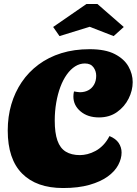

<svg xmlns="http://www.w3.org/2000/svg" viewBox="-20 -928 689 968"><path d="M298 20Q164 20 91.5 -53Q19 -126 19 -270Q19 -340 37 -401.5Q55 -463 89.5 -514Q124 -565 174.5 -602.5Q225 -640 289.5 -660Q354 -680 432 -680Q511 -680 558.5 -655.5Q606 -631 627.5 -593Q649 -555 649 -514Q649 -472 628.5 -431Q608 -390 570 -363Q532 -336 479 -336Q422 -336 386 -366.5Q350 -397 350 -441Q350 -454 353 -467Q361 -466 368.5 -464.5Q376 -463 383 -463Q406 -463 424.5 -472.5Q443 -482 454 -501Q465 -520 465 -546Q465 -570 451 -589Q437 -608 408 -608Q382 -608 359 -593.5Q336 -579 317 -552.5Q298 -526 284.5 -490Q271 -454 263.5 -410.5Q256 -367 256 -320Q256 -258 269.5 -219.5Q283 -181 311.5 -163.5Q340 -146 383 -146Q401 -146 421 -151Q441 -156 461.5 -167Q482 -178 500 -196.5Q518 -215 532 -242Q564 -229 578.5 -207Q593 -185 593 -159Q593 -128 576 -96Q559 -64 523 -38Q487 -12 431 4Q375 20 298 20ZM280 -746 248 -792 416 -908H471L604 -792L553 -746L432 -793Z"/></svg>

Font: Sansita Swashed Light Black
Style: Regular
Weight: 900
Version: Version 1.003